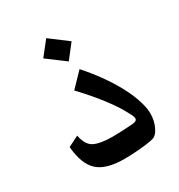

<svg xmlns="http://www.w3.org/2000/svg" viewBox="-146 -687 740 793"><g transform="rotate(-30 224.0 -290.0)"><path d="M219.2 6.8Q133.3 6.8 94 -28.6Q54.7 -64 47.4 -148.9L98.1 -174.3Q107.4 -125.5 136.7 -111.3Q166 -97.2 223.6 -97.2Q244.1 -97.2 269.3 -98.4Q294.4 -99.6 319.8 -101.6Q341.8 -103.5 341.8 -115.7Q341.8 -126 329.1 -147.5Q314 -177.7 289.3 -212.2Q264.6 -246.6 236.1 -280.3Q207.5 -314 180.7 -341.8L243.7 -407.2Q276.4 -371.1 307.4 -328.1Q338.4 -285.2 362.1 -240.7Q385.7 -196.3 397.5 -154.8Q405.8 -126 405.8 -102.1Q405.8 -67.9 392.1 -40Q378.4 -10.3 357.4 -5.9Q343.8 -2.4 320.1 0.5Q296.4 3.4 269.3 5.1Q242.2 6.8 219.2 6.8ZM221.2 -457 136.2 -520.5 188.5 -586.9 272.9 -523.4Z"/></g></svg>

Font: Markazi Text SemiBold
Style: Regular
Weight: 600
Designer: Borna Izadpanah (Arabic designer), Fiona Ross (Arabic design director) and Florian Runge (Latin designer)
Foundry: Borna Izadpanah and Florian Runge
Version: Version 1.001; ttfautohint (v1.8.3)